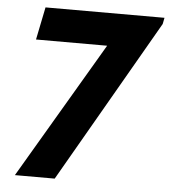

<svg xmlns="http://www.w3.org/2000/svg" viewBox="-52 -767 719 814"><g transform="rotate(5 307.5 -360.0)"><path d="M383.3 -580.6H80.6L108.9 -719.7H615.2L609.9 -692.9L210.9 0H41.5Z"/></g></svg>

Font: Reddit Sans Fudge ExBold Italic
Style: Regular
Weight: 800
Italic angle: -11.25°
Designer: Stephen Hutchings
Version: Version 1.013